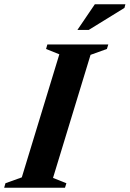

<svg xmlns="http://www.w3.org/2000/svg" viewBox="-48 -878 607 898"><path d="M229.5 -624 167.5 -649 173.5 -670H458.5L452 -649L375.5 -621.5L200 -46L262.5 -21L256 0H-28.5L-22.5 -21L54 -48.5ZM314 -738 395.5 -858H538.5L534 -841L367 -738Z"/></svg>

Font: Newsreader Text
Style: Bold Italic
Weight: 700
Italic angle: -17°
Designer: Hugues Gentile
Foundry: Production Type
Version: Version 1.001